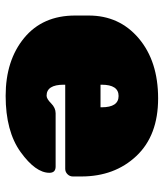

<svg xmlns="http://www.w3.org/2000/svg" viewBox="30 -600 580 680"><g transform="rotate(90 320.0 -260.0)"><path d="M578 -201H280V-196Q280 -135 319 -135Q330 -135 346 -151Q362 -167 381 -167H570Q592 -167 592 -145Q592 -96 518.5 -43Q445 10 319.5 10Q194 10 114.5 -55.5Q35 -121 35 -236V-284Q35 -393 116 -461.5Q197 -530 328.5 -530Q460 -530 532.5 -453Q605 -376 605 -258V-228Q605 -217 597 -209Q589 -201 578 -201ZM280 -330V-326H360V-330Q360 -390 320 -390Q280 -390 280 -330Z"/></g></svg>

Font: Rubik One
Style: Regular
Weight: 400
Designer: Hubert and Fischer with Elvire Volk Leonovitch
Foundry: Hubert and Fischer with Elvire Volk Leonovitch
Version: Version 1.001